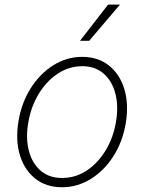

<svg xmlns="http://www.w3.org/2000/svg" viewBox="-20 -800 625 832"><path d="M248.6 11.4Q180.4 11.4 133.3 -25.6Q86.3 -62.5 66.4 -127Q46.5 -191.4 60 -274.5Q73.5 -355.5 113.6 -418.5Q153.8 -481.5 211.6 -517.6Q269.5 -553.6 335.6 -553.6Q404.5 -553.6 451.5 -516.5Q498.6 -479.4 518.5 -414.8Q538.4 -350.1 525.2 -267Q511.7 -186.4 471.6 -123.4Q431.5 -60.4 373.4 -24.5Q315.3 11.4 248.6 11.4ZM248.9 -28.8Q307.5 -28.8 356.5 -61.4Q405.5 -94.1 438.7 -149.9Q471.9 -205.6 483 -274.5Q494 -341.3 479.8 -395.2Q465.6 -449.2 429 -481.2Q392.4 -513.1 336.3 -513.1Q278.4 -513.1 229.2 -480.1Q180 -447.1 146.7 -391.3Q113.3 -335.6 102.3 -267Q90.9 -200.6 105.1 -146.5Q119.3 -92.3 156.1 -60.5Q192.8 -28.8 248.9 -28.8ZM326.7 -623.2 448.5 -780.2H500L366.5 -623.2Z"/></svg>

Font: Inter UI Extra Light
Style: Italic
Weight: 200
Italic angle: -9.39999°
Designer: Rasmus Andersson
Foundry: rsms
Version: 3.2;8d6f07862